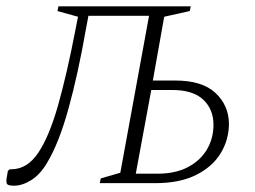

<svg xmlns="http://www.w3.org/2000/svg" viewBox="-30 -580 808 608"><path d="M242 -487Q217 -345 187 -236.5Q157 -128 120 -66Q98 -28 69.5 -10Q41 8 15 8Q-4 8 -7.5 3Q-11 -2 -9 -16L-5 -39L1 -44H6Q56 -44 91 -96Q126 -148 154 -247Q182 -346 209 -486L217 -527L152 -545L155 -560H574L571 -545L490 -527L454 -325H525Q610 -325 652 -286Q694 -247 695 -189Q695 -138 669 -95Q643 -52 591 -26Q539 0 462 0H286L289 -15L351 -33L442 -530H250ZM400 -30H469Q526 -30 565.5 -51Q605 -72 625.5 -107Q646 -142 646 -185Q646 -234 613.5 -264.5Q581 -295 516 -295H449Z"/></svg>

Font: Spectral SC ExtraLight
Style: Italic
Weight: 275
Italic angle: -10°
Designer: Jean-Baptiste Levee
Foundry: Production Type
Version: Version 2.001